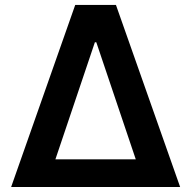

<svg xmlns="http://www.w3.org/2000/svg" viewBox="-20 -747 764 767"><path d="M280.5 -727.3H443.2L699.6 0H24.5ZM522.4 -110.4 364.7 -578.1H359L201.3 -110.4Z"/></svg>

Font: Interop SemBd
Style: Regular
Weight: 600
Designer: Rasmus Andersson, Google, Jang Haemin
Foundry: jhaemin
Version: Version 1.008